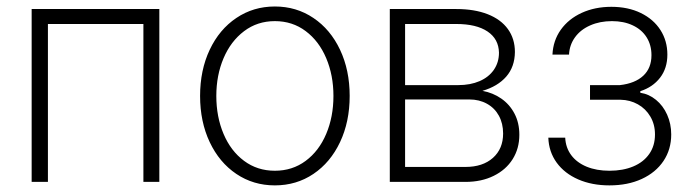

<svg xmlns="http://www.w3.org/2000/svg" viewBox="-20 -558 2118 589"><path d="M77.1 -530.3H468.8V0H419.9V-484.4H127V0H77.1Z M593.8 -263.7Q593.8 -342.8 623.3 -405.3Q652.8 -467.8 705.1 -502.9Q757.3 -538.1 823.2 -538.1Q889.2 -538.1 941.4 -502.9Q993.7 -467.8 1023.2 -405.3Q1052.7 -342.8 1052.7 -263.7Q1052.7 -184.6 1023.2 -122.1Q993.7 -59.6 941.4 -24.4Q889.2 10.7 823.2 10.7Q757.3 10.7 705.1 -24.4Q652.8 -59.6 623.3 -122.1Q593.8 -184.6 593.8 -263.7ZM1002.9 -263.7Q1002.9 -327.1 980.7 -379.6Q958.5 -432.1 917.7 -462.6Q877 -493.2 823.2 -493.2Q769.5 -493.2 728.8 -462.4Q688 -431.6 665.8 -379.4Q643.6 -327.1 643.6 -263.7Q643.6 -199.7 665.8 -147.2Q688 -94.7 728.8 -64.5Q769.5 -34.2 823.2 -34.2Q877 -34.2 917.7 -64.5Q958.5 -94.7 980.7 -147.2Q1002.9 -199.7 1002.9 -263.7Z M1175.8 -530.3H1379.9Q1435.5 -530.3 1476.1 -514.4Q1516.6 -498.5 1538.1 -468.8Q1559.6 -439 1559.6 -398.4Q1559.1 -353 1533 -323Q1506.8 -293 1460 -279.3Q1492.2 -273.4 1517.8 -255.6Q1543.5 -237.8 1558.3 -209.5Q1573.2 -181.2 1573.2 -144.5Q1573.2 -102.5 1552.7 -69.8Q1532.2 -37.1 1494.6 -18.6Q1457 0 1408.2 0H1175.8ZM1523.4 -148.4Q1523.4 -179.2 1510.5 -202.9Q1497.6 -226.6 1473.9 -239.7Q1450.2 -252.9 1419.9 -252.9H1222.7V-45.9H1408.2Q1460.9 -45.9 1492.2 -73.7Q1523.4 -101.6 1523.4 -148.4ZM1510.7 -396.5Q1509.8 -438.5 1475.6 -461.4Q1441.4 -484.4 1379.9 -484.4H1222.7V-296.9H1385.7Q1422.9 -296.9 1451.2 -309.1Q1479.5 -321.3 1495.1 -344Q1510.7 -366.7 1510.7 -396.5Z M1849.6 -34.2Q1891.1 -34.2 1922.6 -47.4Q1954.1 -60.5 1971.7 -85.7Q1989.3 -110.8 1989.3 -145.5Q1989.3 -176.3 1975.1 -200.4Q1960.9 -224.6 1936.8 -238Q1912.6 -251.5 1883.8 -252H1790V-296.9H1881.8Q1928.2 -302.2 1953.4 -325.7Q1978.5 -349.1 1978.5 -388.7Q1978.5 -419.9 1963.6 -443.6Q1948.7 -467.3 1921.1 -480.2Q1893.6 -493.2 1857.4 -493.2Q1820.3 -493.2 1790.8 -480.2Q1761.2 -467.3 1744.1 -443.8Q1727.1 -420.4 1725.6 -390.6H1674.8Q1676.8 -433.6 1700.4 -466.8Q1724.1 -500 1764.6 -518.6Q1805.2 -537.1 1855.5 -537.1Q1906.7 -537.1 1945.8 -518.1Q1984.9 -499 2006.1 -465.8Q2027.3 -432.6 2027.3 -390.6Q2027.3 -348.6 2004.9 -319.6Q1982.4 -290.5 1944.3 -278.3V-273.4Q1970.7 -269.5 1992.4 -251.7Q2014.2 -233.9 2026.6 -206.1Q2039.1 -178.2 2039.1 -145.5Q2039.1 -99.6 2015.4 -64.2Q1991.7 -28.8 1948.7 -9Q1905.8 10.7 1849.6 10.7Q1795.9 10.7 1753.9 -7.6Q1711.9 -25.9 1687.7 -59.1Q1663.6 -92.3 1662.1 -135.7H1713.9Q1715.3 -105 1732.4 -82Q1749.5 -59.1 1779.8 -46.6Q1810.1 -34.2 1849.6 -34.2Z"/></svg>

Font: Pretendard JP ExtraLight
Style: Regular
Weight: 200
Designer: Base glyphs from Inter by Rasmus Andersson; Hangeul glyphs from Noto Sans CJK(Source Han Sans) by Jang Soo-young and Kan
Foundry: Kil Hyung-jin
Version: Version 1.309